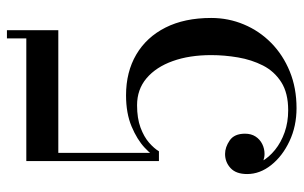

<svg xmlns="http://www.w3.org/2000/svg" viewBox="-177 -667 854 540"><g transform="rotate(-90 250.0 -397.0)"><path d="M216 10Q165 10 123 -9.8Q81 -29.5 55.8 -61.2Q30.5 -93 30.5 -129Q30.5 -160 47.2 -175.5Q64 -191 87 -191Q106 -191 125 -178Q144 -165 144 -135Q144 -117.5 136 -105.2Q128 -93 115 -86.5Q102 -80 87 -80Q77.5 -80 67.5 -83.5Q57.5 -87 49.5 -93.2Q41.5 -99.5 36.5 -108.8Q31.5 -118 31.5 -129H54.5Q54.5 -108.5 66 -88Q77.5 -67.5 98.5 -50.5Q119.5 -33.5 147.8 -23.5Q176 -13.5 210 -13.5Q258.5 -13.5 289 -33Q319.5 -52.5 335.8 -84.5Q352 -116.5 358.5 -154.5Q365 -192.5 365 -230Q365 -291.5 348.2 -338.2Q331.5 -385 300 -411.8Q268.5 -438.5 224 -438.5Q187.5 -438.5 161.2 -428.8Q135 -419 118.8 -404.8Q102.5 -390.5 94.5 -377H73.5Q81.5 -395.5 104.5 -417Q127.5 -438.5 164.5 -454Q201.5 -469.5 252 -469.5Q317.5 -469.5 366.5 -440.8Q415.5 -412 442.5 -358.5Q469.5 -305 469.5 -230Q469.5 -181.5 451.2 -138Q433 -94.5 399.2 -61.2Q365.5 -28 319 -9Q272.5 10 216 10ZM67 -377V-750H412V-804.5H435V-660H90V-377Z"/></g></svg>

Font: BodoniModa 10 Custom
Style: Regular
Weight: 400
Designer: Owen Earl
Foundry: indestructible type
Version: Version 2.005